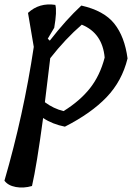

<svg xmlns="http://www.w3.org/2000/svg" viewBox="-41 -570 604 864"><path d="M174 -396 183 -387Q256 -481 325 -545Q427 -522 473.5 -463.5Q520 -405 533 -307Q508 -205 438.5 -132.5Q369 -60 251 0Q195 -11 153 -39Q124 176 103 267Q65 278 30 271.5Q-5 265 -21 243Q65 -53 111 -359L85 -512Q136 -559 208 -548Q216 -520 203 -445ZM245 -70Q319 -116 364 -173Q409 -230 430 -311Q420 -421 327 -459Q253 -395 185 -308Q182 -286 174 -217Q166 -148 161 -110Q200 -81 245 -70Z"/></svg>

Font: Tillana Medium
Style: Regular
Weight: 500
Designer: Lipi Raval (Devanagari, Latin), Jonny Pinhorn (Latin)
Foundry: Indian Type Foundry
Version: Version 2.003;PS 1.0;hotconv 1.0.79;makeotf.lib2.5.61930; tt